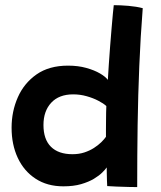

<svg xmlns="http://www.w3.org/2000/svg" viewBox="-20 -740 638 762"><path d="M405.5 -1.5Q405 -9 404.5 -23.5Q404 -38 403.8 -52.8Q403.5 -67.5 403.5 -75.5Q398.5 -68 386 -55.5Q373.5 -43 352.8 -30.5Q332 -18 302 -9.2Q272 -0.5 231.5 -0.5Q167.5 -0.5 121.2 -30.8Q75 -61 50.5 -113.5Q26 -166 26 -233Q26 -298 50.8 -354Q75.5 -410 125.2 -444.8Q175 -479.5 250 -479.5Q290 -479.5 322.2 -470.5Q354.5 -461.5 376.8 -448.5Q399 -435.5 408 -423Q409.5 -449 411.8 -483.5Q414 -518 417 -555.5Q420 -593 422.8 -627Q425.5 -661 428 -685.8Q430.5 -710.5 431.5 -719.5Q457.5 -719.5 489.8 -716.8Q522 -714 546.5 -707.5Q537.5 -592.5 532.8 -477.8Q528 -363 526.2 -244.2Q524.5 -125.5 524.5 2.5Q514 2.5 490.8 2Q467.5 1.5 443.2 0.5Q419 -0.5 405.5 -1.5ZM267.5 -128Q293.5 -128 314.8 -135Q336 -142 352.8 -152.8Q369.5 -163.5 381.5 -175.2Q393.5 -187 400.5 -197Q400.5 -207.5 400.5 -224.5Q400.5 -241.5 400.8 -260Q401 -278.5 401.2 -294.5Q401.5 -310.5 402 -319Q391 -329.5 370.2 -340.2Q349.5 -351 323.8 -358.2Q298 -365.5 270.5 -365.5Q214 -365.5 183.2 -332.2Q152.5 -299 152.5 -244Q152.5 -187 182.2 -157.5Q212 -128 267.5 -128Z"/></svg>

Font: Grandstander Thin SemiBold
Style: Regular
Weight: 600
Version: Version 1.200